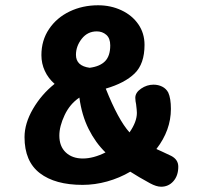

<svg xmlns="http://www.w3.org/2000/svg" viewBox="-20 -713 789 728"><path d="M656 -81Q656 -47 637.5 -26Q619 -5 591 -5Q573 -5 549 -18Q505 -42 474 -62Q433 -38 386.5 -25Q340 -12 293 -12Q189 -12 131 -56.5Q73 -101 73 -193Q73 -245 105 -300Q137 -355 187 -395Q163 -416 150 -444Q137 -472 137 -504Q137 -560 166 -603Q195 -646 244 -669.5Q293 -693 352 -693Q400 -693 440.5 -674Q481 -655 504.5 -621Q528 -587 528 -543Q528 -471 490.5 -434.5Q453 -398 381 -377Q428 -259 471 -211Q499 -251 499 -285Q499 -294 496 -318Q495 -323 494 -329Q493 -335 493 -342Q493 -362 515 -377Q537 -392 562 -392Q580 -392 595 -384.5Q610 -377 618 -362Q628 -340 628 -300Q628 -219 573 -148L595 -138Q628 -123 629 -122Q656 -108 656 -81ZM268 -505Q268 -463 320 -456Q359 -461 378.5 -481Q398 -501 398 -541Q398 -568 383 -581Q368 -594 347 -594Q312 -594 290 -566Q268 -538 268 -505ZM294 -112Q334 -112 380 -135Q342 -172 316 -224Q290 -276 281 -343Q245 -319 225 -276.5Q205 -234 205 -199Q205 -158 229.5 -135Q254 -112 294 -112Z"/></svg>

Font: Mali
Style: Bold Italic
Weight: 700
Italic angle: -10°
Version: Version 1.000; ttfautohint (v1.6)